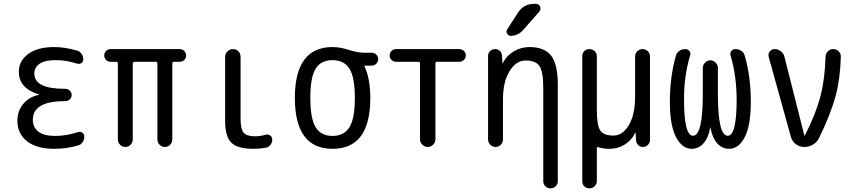

<svg xmlns="http://www.w3.org/2000/svg" viewBox="-20 -780 4540 1019"><path d="M185.5 -276.4Q186.5 -276.4 186.5 -278.3Q186.5 -279.3 185.5 -279.3Q79.1 -311.5 80.1 -400.4Q80.1 -457 129.9 -493.7Q179.7 -530.3 267.6 -530.3Q323.2 -530.3 388.7 -511.7Q403.3 -507.8 412.6 -494.6Q421.9 -481.4 421.9 -464.8Q421.9 -452.1 411.6 -445.3Q401.4 -438.5 388.7 -442.4Q331.1 -460.9 275.4 -460.9Q218.8 -460.9 190.4 -441.9Q162.1 -422.9 162.1 -389.6Q162.1 -308.6 324.2 -308.6H327.1Q339.8 -308.6 350.1 -299.3Q360.4 -290 360.4 -275.9Q360.4 -261.7 350.1 -252.4Q339.8 -243.2 327.1 -243.2H324.2Q154.3 -243.2 154.3 -144.5Q154.3 -103.5 184.1 -81.1Q213.9 -58.6 272.5 -58.6Q332 -58.6 394.5 -79.1Q406.2 -83 417 -75.7Q427.7 -68.4 427.7 -54.7Q427.7 -39.1 418.5 -25.4Q409.2 -11.7 393.6 -7.8Q332 9.8 267.6 9.8Q174.8 9.8 123.5 -30.3Q72.3 -70.3 72.3 -139.6Q72.3 -190.4 103 -228Q133.8 -265.6 185.5 -276.4Z M566.4 -452.1Q552.7 -452.1 543 -461.9Q533.2 -471.7 533.2 -485.8Q533.2 -500 543 -509.8Q552.7 -519.5 567.4 -519.5H933.6Q947.3 -519.5 957.5 -509.8Q967.8 -500 967.8 -485.8Q967.8 -471.7 958 -461.9Q948.2 -452.1 933.6 -452.1H904.3Q895.5 -452.1 894.5 -443.4V-40Q894.5 -24.4 883.3 -12.2Q872.1 0 855 0Q837.9 0 826.7 -12.2Q815.4 -24.4 815.4 -40V-443.4Q815.4 -452.1 806.6 -452.1H694.3Q685.5 -452.1 684.6 -443.4V-40Q684.6 -24.4 673.3 -12.2Q662.1 0 645 0Q627.9 0 616.7 -12.2Q605.5 -24.4 605.5 -40V-443.4Q605.5 -452.1 595.7 -452.1Z M1325.2 9.8Q1241.2 9.8 1208 -22.5Q1174.8 -54.7 1174.8 -139.6V-478.5Q1174.8 -495.1 1187 -507.3Q1199.2 -519.5 1216.3 -519.5Q1233.4 -519.5 1245.1 -507.8Q1256.8 -496.1 1256.8 -478.5V-150.4Q1256.8 -94.7 1272.9 -75.7Q1289.1 -56.6 1335 -56.6Q1360.4 -56.6 1391.6 -65.4Q1404.3 -68.4 1414.6 -60.5Q1424.8 -52.7 1424.8 -40Q1424.8 -24.4 1416 -11.7Q1407.2 1 1391.6 3.9Q1359.4 9.8 1325.2 9.8Z M1834.5 -415.5Q1805.7 -460.9 1744.6 -460.9Q1683.6 -460.9 1655.3 -415.5Q1627 -370.1 1627 -260.3Q1627 -150.4 1655.3 -104.5Q1683.6 -58.6 1744.6 -58.6Q1805.7 -58.6 1834.5 -104.5Q1863.3 -150.4 1863.3 -260.3Q1863.3 -370.1 1834.5 -415.5ZM1745.1 -530.3Q1785.2 -530.3 1831.5 -515.1Q1877.9 -500 1917 -500H1953.1Q1966.8 -500 1977.1 -490.2Q1987.3 -480.5 1987.3 -466.3Q1987.3 -452.1 1977.1 -441.9Q1966.8 -431.6 1953.1 -431.6H1915Q1914.1 -431.6 1914.1 -430.7V-428.7Q1945.3 -363.3 1945.3 -259.8Q1945.3 9.8 1745.1 9.8Q1544.9 9.8 1544.9 -260.3Q1544.9 -530.3 1745.1 -530.3Z M2082 -452.1Q2068.4 -452.1 2058.1 -461.9Q2047.9 -471.7 2047.9 -485.8Q2047.9 -500 2058.1 -509.8Q2068.4 -519.5 2082 -519.5H2418Q2431.6 -519.5 2441.9 -509.8Q2452.1 -500 2452.1 -485.8Q2452.1 -471.7 2441.9 -461.9Q2431.6 -452.1 2418 -452.1H2299.8Q2291 -452.1 2291 -443.4V-41Q2291 -24.4 2278.8 -12.2Q2266.6 0 2250 0Q2233.4 0 2221.2 -12.2Q2209 -24.4 2209 -41V-443.4Q2209 -452.1 2200.2 -452.1Z M2570.3 -40V-483.4Q2570.3 -498 2581.1 -508.8Q2591.8 -519.5 2607.4 -519.5Q2623 -519.5 2633.3 -509.3Q2643.6 -499 2644.5 -483.4L2646.5 -446.3Q2646.5 -445.3 2647.5 -445.3Q2649.4 -445.3 2649.4 -446.3Q2668 -484.4 2706.5 -507.3Q2745.1 -530.3 2790 -530.3Q2869.1 -530.3 2904.8 -484.9Q2940.4 -439.5 2940.4 -330.1V181.6Q2940.4 197.3 2929.2 208.5Q2918 219.7 2901.9 219.7Q2885.7 219.7 2874.5 209Q2863.3 198.2 2863.3 181.6V-311.5Q2863.3 -399.4 2843.3 -429.2Q2823.2 -459 2769.5 -459Q2719.7 -459 2684.6 -402.8Q2649.4 -346.7 2649.4 -252V-40Q2649.4 -23.4 2637.7 -11.7Q2626 0 2609.9 0Q2593.8 0 2582 -12.2Q2570.3 -24.4 2570.3 -40ZM2823.2 -759.8Q2839.8 -759.8 2846.2 -745.6Q2852.5 -731.4 2841.8 -717.8L2755.9 -620.1Q2728.5 -589.8 2690.4 -589.8Q2677.7 -589.8 2671.4 -602.1Q2665 -614.3 2671.9 -624L2728.5 -711.9Q2758.8 -759.8 2817.4 -759.8Z M3070.3 181.6V-482.4Q3070.3 -498 3081.1 -508.8Q3091.8 -519.5 3107.9 -519.5Q3124 -519.5 3135.7 -508.8Q3147.5 -498 3147.5 -482.4V-198.2Q3147.5 -115.2 3165.5 -87.9Q3183.6 -60.5 3235.4 -60.5Q3284.2 -60.5 3317.4 -115.7Q3350.6 -170.9 3350.6 -267.6V-480.5Q3350.6 -496.1 3362.3 -507.8Q3374 -519.5 3390.6 -519.5Q3406.2 -519.5 3418 -508.3Q3429.7 -497.1 3429.7 -480.5V-37.1Q3429.7 -22.5 3418.9 -11.2Q3408.2 0 3392.6 0Q3377 0 3366.7 -10.7Q3356.4 -21.5 3355.5 -37.1L3353.5 -74.2Q3353.5 -75.2 3352.5 -75.2Q3350.6 -75.2 3350.6 -74.2Q3332 -35.2 3295.4 -12.7Q3258.8 9.8 3214.8 9.8Q3179.7 9.8 3154.3 1Q3147.5 -1 3147.5 6.8V181.6Q3147.5 197.3 3135.7 208.5Q3124 219.7 3107.9 219.7Q3091.8 219.7 3081.1 209Q3070.3 198.2 3070.3 181.6Z M3650.4 9.8Q3600.6 9.8 3567.9 -52.2Q3535.2 -114.3 3535.2 -238.3Q3535.2 -374 3567.4 -484.4Q3571.3 -500 3585 -509.8Q3598.6 -519.5 3617.2 -519.5Q3630.9 -519.5 3639.2 -508.8Q3647.5 -498 3642.6 -485.4Q3609.4 -375 3610.4 -250Q3610.4 -59.6 3658.2 -59.6Q3710 -59.6 3710 -282.2V-419.9Q3710 -435.5 3722.2 -447.8Q3734.4 -460 3750 -460Q3765.6 -460 3777.8 -447.8Q3790 -435.5 3790 -419.9V-282.2Q3790 -60.5 3841.8 -59.6Q3889.6 -59.6 3889.6 -250Q3889.6 -375 3857.4 -485.4Q3853.5 -498 3861.3 -508.8Q3869.1 -519.5 3882.8 -519.5Q3900.4 -519.5 3914.6 -509.8Q3928.7 -500 3932.6 -484.4Q3964.8 -374 3964.8 -238.3Q3964.8 -114.3 3932.6 -52.2Q3900.4 9.8 3849.6 9.8Q3812.5 9.8 3786.6 -19Q3760.7 -47.9 3751 -101.6Q3751 -103.5 3750 -103.5Q3749 -103.5 3749 -101.6Q3739.3 -47.9 3713.4 -19Q3687.5 9.8 3650.4 9.8Z M4177.7 -52.7 4059.6 -478.5Q4055.7 -494.1 4065.4 -506.8Q4075.2 -519.5 4090.8 -519.5Q4109.4 -519.5 4124.5 -507.8Q4139.6 -496.1 4143.6 -477.5L4249 -60.5Q4249 -59.6 4250 -59.6Q4252 -59.6 4252 -61.5Q4309.6 -174.8 4334 -268.1Q4358.4 -361.3 4361.3 -478.5Q4362.3 -495.1 4373.5 -507.3Q4384.8 -519.5 4402.3 -519.5Q4419.9 -519.5 4431.6 -507.3Q4443.4 -495.1 4442.4 -477.5Q4439.5 -362.3 4414.6 -269.5Q4389.6 -176.8 4328.1 -49.8Q4317.4 -26.4 4295.9 -13.2Q4274.4 0 4248 0Q4223.6 0 4204.1 -14.6Q4184.6 -29.3 4177.7 -52.7Z"/></svg>

Font: Rounded Mgen+ 1m regular
Style: Regular
Weight: 400
Designer: [Source Han Sans]
Ryoko NISHIZUKA  (kana & ideographs); Paul D. Hunt (Latin, Greek & Cyrillic); Wenlong ZHANG  (bopomofo
Version: Version 1.059.20150602